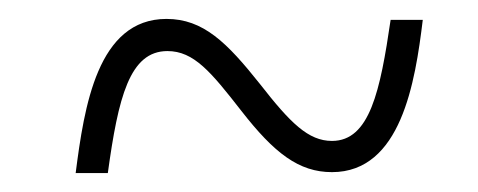

<svg xmlns="http://www.w3.org/2000/svg" viewBox="-20 -458 505 203"><path d="M60 -275H94C105 -355 117 -404 157 -404C185 -404 203 -382 235 -341C270 -296 296 -276 331 -276C404 -276 419 -371 427 -437H393C382 -362 371 -309 331 -309C306 -309 287 -328 255 -369C220 -413 195 -438 156 -438C83 -438 69 -345 60 -275Z"/></svg>

Font: Noto Serif Condensed ExtraLight
Style: Italic
Weight: 200
Width: 3
Italic angle: -12°
Designer: Monotype Design Team
Foundry: Monotype Imaging Inc.
Version: Version 2.013